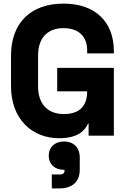

<svg xmlns="http://www.w3.org/2000/svg" viewBox="-20 -743 702 1064"><path d="M308 23C416 23 452 -23 468 -58H471V9H611V-367H297V-237H463V-236C463 -161 426 -111 334 -111C242 -111 191 -169 191 -264V-436C191 -531 242 -587 332 -587C422 -587 463 -535 463 -464V-447H611V-460C611 -621 509 -723 332 -723C153 -723 41 -619 41 -434V-266C41 -81 159 23 308 23ZM306 224H267V301H309C382 301 422 263 422 198V130C422 73 386 41 335 41C284 41 250 72 250 120C250 166 282 198 334 198H338V195C338 218 332 224 306 224Z"/></svg>

Font: Kalas SG
Style: Bold
Weight: 700
Designer: Kalas
Foundry: Kalas
Version: Version 2.000;FEAKit 1.0